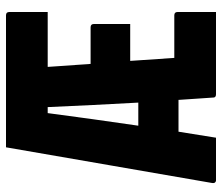

<svg xmlns="http://www.w3.org/2000/svg" viewBox="-70 -670 740 640"><g transform="rotate(-90 300.0 -350.0)"><path d="M161 0H18Q15 0 12 -3Q9 -6 10 -13Q40 -185 69.5 -356.5Q99 -528 129 -700H569Q580 -700 580 -689V-561H397Q398 -550 398.5 -539Q399 -528 400 -517L407 -418H529Q540 -418 540 -407V-286H417L427 -139H569Q580 -139 580 -128V0H306Q296 0 295 -7Q293 -36 291 -65.5Q289 -95 287 -125H181Q171 -63 161 0ZM243 -561Q233 -485 222.5 -409.5Q212 -334 201 -259H278Q274 -335 270 -410.5Q266 -486 263 -561Z"/></g></svg>

Font: Recursive Mn Lnr St XBd
Style: Regular
Weight: 800
Monospace: yes
Version: Version 1.079;hotconv 1.0.112;makeotfexe 2.5.65598; ttfautoh